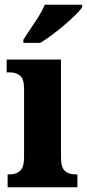

<svg xmlns="http://www.w3.org/2000/svg" viewBox="-20 -786 365 806"><path d="M12 0V-54H22Q48 -54 64.5 -69Q81 -84 81 -127V-414Q81 -454 64.5 -468Q48 -482 23 -482H8V-536H236V-126Q236 -83 252.5 -68.5Q269 -54 295 -54H305V0ZM78 -619Q91 -640 108.5 -665.5Q126 -691 142.5 -717.5Q159 -744 168 -766H325V-756Q317 -743 297 -723.5Q277 -704 251.5 -682Q226 -660 199 -640Q172 -620 149 -606H78Z"/></svg>

Font: Noto Serif Hebrew Condensed ExtraBold
Style: Regular
Weight: 800
Width: 3
Designer: Monotype Design Team
Foundry: Monotype Imaging Inc.
Version: Version 2.004; ttfautohint (v1.8.4.7-5d5b)